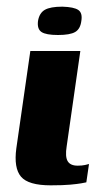

<svg xmlns="http://www.w3.org/2000/svg" viewBox="-20 -552 315 576"><path d="M132 4Q65 4 43 -22Q21 -48 29 -107L71 -399H221L180 -113Q175 -82 183 -68.5Q191 -55 213 -55Q226 -55 235 -57Q244 -59 247 -60L239 -5Q235 -4 223.5 -2Q212 0 190.5 2Q169 4 132 4ZM154 -447Q118 -447 104.5 -456Q91 -465 94 -489Q98 -513 114.5 -522.5Q131 -532 167 -532Q202 -531 215 -522Q228 -513 224 -489Q221 -465 205.5 -456Q190 -447 154 -447Z"/></svg>

Font: Genos Thin
Style: Bold Italic
Weight: 700
Italic angle: -8°
Version: Version 1.010